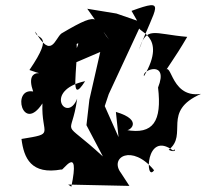

<svg xmlns="http://www.w3.org/2000/svg" viewBox="-20 -703 778 724"><path d="M497 -625 419 -652 309 -670 391 -554C331 -624 376 -674 212 -577C187 -558 174 -477 113 -584C115 -550 190 -584 91 -439C184 -405 67 -467 105 -358C23 -373 65 -198 140 -313C135 -192 191 -200 61 -179C70 -107 97 -43 212 -64C213 -52 284 -167 249 1L237 -7L468 -2L436 -51C391 -110 478 -162 561 -61C527 -12 528 -215 633 -135C643 -148 646 -123 616 -138C691 -196 588 -283 738 -349C612 -330 629 -506 594 -417C612 -452 634 -475 686 -564C557 -575 533 -607 504 -515C566 -679 613 -712 476 -662ZM358 -507 317 -327 306 -231 368 -113C203 -265 249 -171 271 -331C233 -235 140 -362 301 -397C239 -299 275 -447 269 -537C290 -551 249 -502 267 -468ZM427 -186 375 -303 390 -348 507 -600C487 -585 616 -573 523 -416C513 -439 618 -478 576 -373C591 -246 558 -194 455 -213C465 -205 526 -249 417 -281Z"/></svg>

Font: Asimov Silicon
Style: Regular
Weight: 400
Designer: Google
Version: Version 2.000980; 2014